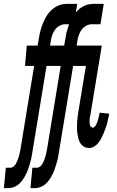

<svg xmlns="http://www.w3.org/2000/svg" viewBox="-83 -755 603 990"><path d="M-39 215H-63L-53 110H-30Q-21 110 -13 103.5Q-5 97 -0.5 88.5Q4 80 7.5 71.5Q11 63 13.5 54Q16 45 18 36Q20 27 22 18L93 -415H46L55 -520H111L117 -555Q119 -570 122.5 -585Q126 -600 131 -615Q136 -630 142.5 -644.5Q149 -659 157.5 -673Q166 -687 177.5 -698.5Q189 -710 202.5 -718.5Q216 -727 231 -731Q246 -735 261 -735H315L298 -630H253Q238 -630 223 -621.5Q208 -613 198.5 -598.5Q189 -584 184.5 -568.5Q180 -553 178 -538L175 -520H264L255 -415H157L83 35Q81 49 78 63Q75 77 70.5 91Q66 105 61.5 118.5Q57 132 50 145.5Q43 159 34.5 171.5Q26 184 14.5 194Q3 204 -11 209.5Q-25 215 -39 215ZM98 215H74L84 110H107Q116 110 124 103.5Q132 97 136.5 88.5Q141 80 144.5 71.5Q148 63 150.5 54Q153 45 155 36Q157 27 159 18L230 -415H183L192 -520H248L254 -555Q256 -570 259.5 -585Q263 -600 268 -615Q273 -630 279.5 -644.5Q286 -659 294.5 -673Q303 -687 314.5 -698.5Q326 -710 339.5 -718.5Q353 -727 368 -731Q383 -735 398 -735H452L435 -630H390Q375 -630 360 -621.5Q345 -613 335.5 -598.5Q326 -584 321.5 -568.5Q317 -553 315 -538L312 -520H401L392 -415H294L220 35Q218 49 215 63Q212 77 207.5 91Q203 105 198.5 118.5Q194 132 187 145.5Q180 159 171.5 171.5Q163 184 151.5 194Q140 204 126 209.5Q112 215 98 215ZM376 8Q361 8 350 1.5Q339 -5 331.5 -16.5Q324 -28 321 -41Q318 -54 316 -67Q314 -80 314 -94Q314 -108 314.5 -122Q315 -136 317 -150.5Q319 -165 321 -179L360 -415H316L326 -520H442L383 -162Q381 -155 380 -149Q379 -143 379 -137Q379 -131 379 -125Q379 -119 380 -113Q381 -107 385 -102Q389 -97 395 -97Q402 -97 407 -103.5Q412 -110 415 -117Q418 -124 420.5 -131Q423 -138 424.5 -145Q426 -152 427.5 -159.5Q429 -167 431 -174L480 -169V-168Q477 -155 474.5 -141.5Q472 -128 468.5 -115.5Q465 -103 460 -90Q455 -77 450 -65Q445 -53 438.5 -40.5Q432 -28 423 -17Q414 -6 401.5 1Q389 8 376 8Z"/></svg>

Font: Iosevka Term Curly Extrabold
Style: Italic
Weight: 800
Italic angle: -9°
Designer: Belleve Invis
Foundry: Belleve Invis
Version: Version 32.3.0